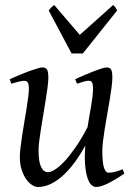

<svg xmlns="http://www.w3.org/2000/svg" viewBox="-20 -726 539 766"><path d="M476.1 -33.2Q436.5 -6.8 408.9 6.6Q381.3 20 362.8 20Q353.5 20 344.5 11.5Q335.4 2.9 328.9 -16.6Q322.3 -36.1 319.6 -67.6Q316.9 -99.1 320.3 -145Q300.3 -108.9 278.1 -78.6Q255.9 -48.3 231.9 -26.4Q208 -4.4 182.6 7.8Q157.2 20 130.9 20Q121.1 20 108.6 12.5Q96.2 4.9 85.2 -10.3Q74.2 -25.4 66.7 -47.9Q59.1 -70.3 59.1 -100.1Q59.1 -114.7 61.8 -137.2Q64.5 -159.7 68.4 -185.5Q72.3 -211.4 77.1 -239.3Q82 -267.1 85.9 -292.5Q89.8 -317.9 92.5 -338.4Q95.2 -358.9 95.2 -371.1Q95.2 -382.3 93.8 -388.9Q92.3 -395.5 89.6 -398.7Q86.9 -401.9 83.3 -402.8Q79.6 -403.8 75.2 -403.8Q70.8 -403.8 62.5 -402.1Q54.2 -400.4 45.9 -397.9Q36.1 -395.5 24.9 -392.1L19 -410.2Q39.6 -419.4 60.3 -428Q81.1 -436.5 98.6 -442.9Q116.2 -449.2 129.6 -453.1Q143.1 -457 148.9 -457Q163.1 -457 168 -447.8Q172.9 -438.5 172.9 -416Q172.9 -401.9 169.9 -378.9Q167 -356 162.6 -328.6Q158.2 -301.3 153.3 -272Q148.4 -242.7 144 -215.3Q139.6 -188 136.7 -165Q133.8 -142.1 133.8 -127.9Q133.8 -81.1 143.8 -60.1Q153.8 -39.1 171.9 -39.1Q181.6 -39.1 197.8 -48.6Q213.9 -58.1 234.4 -79.3Q254.9 -100.6 279.1 -134.8Q303.2 -168.9 329.1 -218.3Q332.5 -239.3 336.2 -260.5Q339.8 -281.7 343.3 -301.5Q346.7 -321.3 348.9 -339.1Q351.1 -356.9 351.1 -371.1Q351.1 -382.3 349.9 -388.9Q348.6 -395.5 346.2 -398.7Q343.8 -401.9 340.6 -402.8Q337.4 -403.8 333 -403.8Q328.6 -403.8 321 -402.1Q313.5 -400.4 305.7 -397.9Q296.9 -395.5 287.1 -392.1L279.8 -410.2Q300.3 -419.4 320.3 -428Q340.3 -436.5 357.2 -442.9Q374 -449.2 386.7 -453.1Q399.4 -457 405.8 -457Q419.4 -457 423.8 -447.8Q428.2 -438.5 428.2 -416Q428.2 -401.9 425.3 -379.2Q422.4 -356.4 418 -329.3Q413.6 -302.2 408.2 -272.7Q402.8 -243.2 398.4 -215.6Q394 -188 391.1 -164.1Q388.2 -140.1 388.2 -124Q388.2 -79.6 394.5 -58.3Q400.9 -37.1 413.1 -37.1Q425.8 -37.1 438.7 -40.3Q451.7 -43.5 469.2 -50.8ZM310.5 -512.7H265.6L174.3 -684.1Q181.2 -693.4 185.1 -696.8Q189 -700.2 196.3 -706.1L298.3 -586.9L431.6 -706.1Q437.5 -700.7 440.2 -697Q442.9 -693.4 447.3 -684.1Z"/></svg>

Font: Gentium Plus APac
Style: Italic
Weight: 400
Italic angle: -8°
Designer: J. Victor Gaultney, Annie Olsen, Iska Routamaa, Becca Hirsbrunner
Foundry: SIL International
Version: Version 5.000